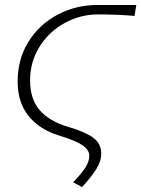

<svg xmlns="http://www.w3.org/2000/svg" viewBox="-20 -548 568 772"><path d="M339 78Q339 55 312.5 36.5Q286 18 218 -3Q139 -27 95 -81.5Q51 -136 51 -220Q51 -311 95 -381Q139 -451 212.5 -489.5Q286 -528 372 -528H528L521 -484Q454 -490 373 -490Q304 -490 241 -456Q178 -422 139.5 -361Q101 -300 101 -225Q101 -149 140 -104.5Q179 -60 254 -38Q322 -18 354.5 5.5Q387 29 387 69Q387 101 366.5 133Q346 165 310 204L274 185Q307 151 323 126.5Q339 102 339 78Z"/></svg>

Font: Nebula Sans Light
Style: Regular
Weight: 300
Italic angle: -9°
Designer: Paul D. Hunt for Adobe (as Source Sans)
Foundry: Nebula Entertainment & Broadcasting LLC
Version: Version 1.010